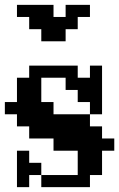

<svg xmlns="http://www.w3.org/2000/svg" viewBox="-20 -770 490 790"><path d="M100.1 -49.8V0H49.8V-149.9H100.1V-100.1H149.9V-49.8H299.8V-149.9H200.2V-200.2H100.1V-250H49.8V-299.8H0V-350.1H49.8V-450.2H100.1V-500H299.8V-450.2H350.1V-500H399.9V-299.8H350.1V-350.1H299.8V-399.9H250V-450.2H149.9V-350.1H200.2V-299.8H350.1V-250H399.9V-200.2H450.2V-149.9H399.9V-49.8H350.1V0H149.9V-49.8ZM49.8 -750H200.2V-700.2H250V-750H350.1V-700.2H299.8V-649.9H250V-600.1H149.9V-649.9H100.1V-700.2H49.8Z"/></svg>

Font: Redaction 50
Style: Bold
Weight: 700
Designer: Jeremy Mickel / Forest Young
Foundry: MCKL
Version: Version 2.001;hotconv 1.0.113;makeotfexe 2.5.65598 DEVELOPME